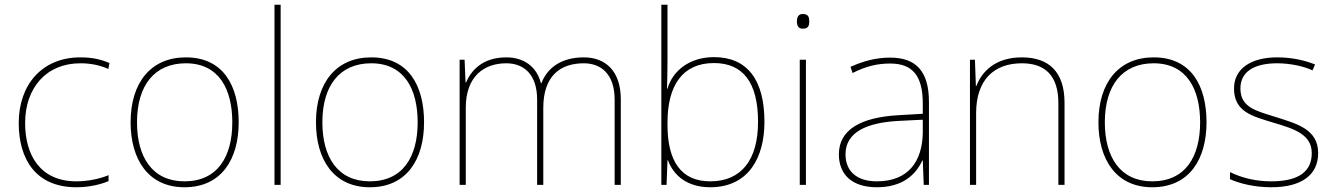

<svg xmlns="http://www.w3.org/2000/svg" viewBox="-20 -846 5628 810"><path d="M302 -56C357 -56 405 -68 438 -82V-107C399 -91 350 -81 302 -81C150 -81 86 -191 86 -327C86 -475 175 -579 319 -579C357 -579 397 -573 437 -555L442 -580C405 -596 367 -604 319 -604C157 -604 59 -488 59 -327C59 -172 133 -56 302 -56Z M987 -330C987 -483 923 -604 764 -604C617 -604 531 -498 531 -330C531 -173 606 -56 758 -56C915 -56 987 -175 987 -330ZM558 -330C558 -486 632 -579 764 -579C905 -579 960 -468 960 -330C960 -185 898 -81 758 -81C623 -81 558 -183 558 -330Z M1164 -66V-826H1138V-66Z M1769 -330C1769 -483 1705 -604 1546 -604C1399 -604 1313 -498 1313 -330C1313 -173 1388 -56 1540 -56C1697 -56 1769 -175 1769 -330ZM1340 -330C1340 -486 1414 -579 1546 -579C1687 -579 1742 -468 1742 -330C1742 -185 1680 -81 1540 -81C1405 -81 1340 -183 1340 -330Z M2443 -604C2348 -604 2289 -560 2264 -495H2262C2244 -566 2189 -604 2116 -604C2014 -604 1967 -547 1946 -498H1944L1940 -594H1919V-66H1945V-391C1945 -525 2023 -579 2116 -579C2189 -579 2246 -533 2246 -426V-66H2272V-391C2272 -525 2343 -579 2443 -579C2516 -579 2573 -533 2573 -426V-66H2599V-427C2599 -548 2533 -604 2443 -604Z M2796 -591V-826H2770V-66H2792L2796 -170H2798C2822 -104 2881 -56 2976 -56C3137 -56 3205 -180 3205 -332C3205 -510 3132 -605 2992 -605C2891 -605 2818 -549 2796 -472H2794C2795 -505 2796 -559 2796 -591ZM2992 -580C3116 -580 3178 -496 3178 -332C3178 -172 3108 -81 2976 -81C2855 -81 2796 -164 2796 -319V-329C2796 -485 2859 -580 2992 -580Z M3367 -787C3347 -787 3342 -772 3342 -756C3342 -739 3347 -725 3367 -725C3391 -725 3394 -739 3394 -756C3394 -772 3391 -787 3367 -787ZM3380 -594H3354V-66H3380Z M3735 -603C3676 -603 3621 -588 3568 -564L3577 -538C3634 -567 3682 -578 3735 -578C3828 -578 3873 -529 3873 -409V-366L3770 -360C3613 -351 3519 -300 3519 -195C3519 -111 3573 -56 3679 -56C3787 -56 3843 -108 3871 -169H3873L3877 -66H3899V-416C3899 -546 3844 -603 3735 -603ZM3772 -336 3873 -341V-286C3871 -165 3812 -81 3679 -81C3594 -81 3547 -124 3547 -195C3547 -288 3636 -329 3772 -336Z M4291 -604C4179 -604 4122 -544 4099 -483H4097L4093 -594H4072V-66H4098V-368C4098 -512 4176 -579 4291 -579C4388 -579 4445 -528 4445 -411V-66H4471V-412C4471 -543 4405 -604 4291 -604Z M5070 -330C5070 -483 5006 -604 4847 -604C4700 -604 4614 -498 4614 -330C4614 -173 4689 -56 4841 -56C4998 -56 5070 -175 5070 -330ZM4641 -330C4641 -486 4715 -579 4847 -579C4988 -579 5043 -468 5043 -330C5043 -185 4981 -81 4841 -81C4706 -81 4641 -183 4641 -330Z M5541 -200C5541 -301 5451 -324 5363 -352C5282 -378 5213 -391 5213 -473C5213 -544 5272 -579 5368 -579C5421 -579 5480 -567 5517 -549L5528 -574C5486 -591 5431 -604 5368 -604C5256 -604 5186 -555 5186 -473C5186 -375 5261 -356 5354 -328C5442 -302 5514 -278 5514 -200C5514 -126 5464 -81 5343 -81C5281 -81 5222 -94 5169 -120V-90C5207 -73 5270 -56 5343 -56C5475 -56 5541 -111 5541 -200Z"/></svg>

Font: Noto Sans Malayalam UI Thin
Style: Regular
Weight: 100
Designer: Jelle Bosma - Monotype Design Team
Foundry: Monotype Imaging Inc.
Version: Version 2.104